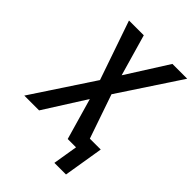

<svg xmlns="http://www.w3.org/2000/svg" viewBox="-254 -847 1110 1110"><g transform="rotate(45 301.5 -291.5)"><path d="M499 152H404L429 0H361L288 -254L127 0H6L252 -373L127 -735H248L321 -481L482 -735H603L357 -362L450 -92H539Z"/></g></svg>

Font: Iosevka SmBd Ex Obl
Style: Regular
Weight: 600
Width: 7
Italic angle: -9°
Monospace: yes
Designer: Belleve Invis
Foundry: Belleve Invis
Version: Version 32.5.0; ttfautohint (v1.8.4)